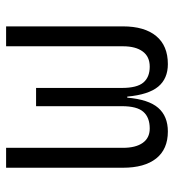

<svg xmlns="http://www.w3.org/2000/svg" viewBox="10 -568 567 626"><g transform="rotate(-90 293.0 -254.5)"><path d="M397.5 9.8Q350.1 9.8 324 -21.7Q297.9 -53.2 291.5 -122.6H288.1Q282.2 -53.2 254.9 -21.7Q227.5 9.8 177.7 9.8Q120.1 9.8 89.8 -28.3Q59.6 -66.4 59.6 -136.7V-517.6H124.5V-136.7Q124.5 -95.2 140.6 -72.3Q156.7 -49.3 187.5 -49.3Q223.6 -49.3 241.9 -70.1Q260.3 -90.8 260.3 -140.1V-419.9H319.8V-140.1Q319.8 -90.8 337.4 -70.1Q355 -49.3 389.2 -49.3Q421.9 -49.3 438.7 -72.3Q455.6 -95.2 455.6 -136.7V-517.6H520.5V-136.7Q520.5 -66.4 489 -28.3Q457.5 9.8 397.5 9.8Z"/></g></svg>

Font: Cascadia Code NF Light
Style: Regular
Weight: 300
Monospace: yes
Designer: Aaron Bell
Foundry: Saja Typeworks
Version: Version 2404.023; ttfautohint (v1.8.4)